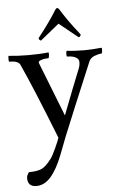

<svg xmlns="http://www.w3.org/2000/svg" viewBox="-58 -671 574 934"><g transform="rotate(-5 229.0 -204.0)"><path d="M268.1 -622.1Q274.9 -610.8 281.2 -601.1Q287.6 -591.3 294.7 -581.1Q301.8 -570.8 305.9 -564.9Q310.1 -559.1 318.6 -547.4Q327.1 -535.6 330.3 -531.5Q333.5 -527.3 345 -512.5Q356.4 -497.6 359.9 -493.2Q359.9 -488.3 356.4 -484.4Q353 -480.5 349.1 -480.5L257.3 -554.7Q199.7 -507.8 165.5 -480.5Q161.6 -480.5 158.2 -484.4Q154.8 -488.3 154.8 -493.2Q158.2 -497.6 169.7 -512.5Q181.2 -527.3 184.3 -531.5Q187.5 -535.6 196 -547.4Q204.6 -559.1 208.7 -564.9Q212.9 -570.8 220 -581.1Q227.1 -591.3 233.4 -601.1Q239.7 -610.8 246.6 -622.1Q252 -630.9 257.3 -630.9Q262.7 -630.9 268.1 -622.1ZM99.1 -415Q155.3 -415 196.8 -419.9Q198.7 -415.5 197.5 -403.6Q196.3 -391.6 192.9 -391.6Q186.5 -391.6 177 -390.6Q167.5 -389.6 156.2 -385.5Q145 -381.3 145 -375Q145 -373 146 -371.1L249.5 -107.4Q299.3 -237.3 336.4 -329.1Q342.3 -343.3 342.3 -360.4Q342.3 -375 326.7 -383.3Q311 -391.6 285.6 -391.6Q282.2 -391.6 282.2 -403.8Q282.2 -416 285.6 -419.9Q322.3 -415 373.5 -415Q406.7 -415 455.6 -419.9Q458.5 -415.5 457 -403.6Q455.6 -391.6 452.6 -391.6Q439.9 -391.6 419.2 -383.8Q398.4 -376 391.1 -358.4Q286.6 -109.4 244.6 -5.9Q239.7 5.9 223.6 48.8Q207.5 91.8 195.3 118.2Q183.1 144.5 167 168Q129.9 222.7 82 222.7Q39.6 222.7 39.6 180.7Q39.6 166.5 51.3 152.3Q90.3 152.3 112.3 142.8Q134.3 133.3 161.6 96.7Q171.9 83 188.7 45.9Q205.6 8.8 208.5 -2Q110.8 -251 55.2 -372.1Q45.9 -391.6 1.5 -391.6Q0 -391.6 0 -405Q0 -418.5 1.5 -419.9Q47.9 -415 99.1 -415Z"/></g></svg>

Font: Amiri
Style: Regular
Weight: 400
Designer: Khaled Hosny
Version: Version 000.108